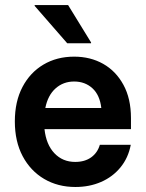

<svg xmlns="http://www.w3.org/2000/svg" viewBox="-20 -736 582 766"><path d="M280.8 10Q210.8 10 156.2 -22.1Q101.7 -54.2 70.4 -112.9Q39.2 -171.7 39.2 -251.7Q39.2 -330.8 69.6 -388.8Q100 -446.7 153.3 -478.3Q206.7 -510 275.8 -510Q340.8 -510 391.7 -481.2Q442.5 -452.5 472.5 -397.5Q502.5 -342.5 502.5 -265V-220.8H157.5Q164.2 -159.2 197.1 -124.6Q230 -90 280 -90Q318.3 -90 343.8 -108.3Q369.2 -126.7 378.3 -158.3H501.7Q491.7 -105.8 460.4 -67.9Q429.2 -30 382.9 -10Q336.7 10 280.8 10ZM160.8 -305H384.2Q378.3 -356.7 348.8 -383.8Q319.2 -410.8 275.8 -410.8Q232.5 -410.8 201.7 -383.3Q170.8 -355.8 160.8 -305ZM248.3 -563.3 118.3 -712.5V-715.8H251.7L343.3 -566.7V-563.3Z"/></svg>

Font: Funnel Sans SemiBold
Style: Regular
Weight: 600
Designer: NORD ID, Kristian Moeller
Foundry: Dicotype
Version: Version 1.000